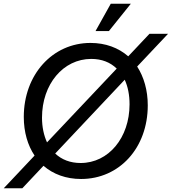

<svg xmlns="http://www.w3.org/2000/svg" viewBox="-47 -947 924 1033"><path d="M-27 66H73L187 -55C239 -10 308 16 389 16C596 16 748 -152 748 -380C748 -462 727 -533 691 -589L857 -765H757L643 -644C590 -690 521 -716 440 -716C235 -716 81 -545 81 -318C81 -236 102 -165 139 -110ZM387 -70C331 -70 285 -88 250 -121L624 -518C641 -481 650 -437 650 -386C650 -206 537 -70 387 -70ZM467 -780H539L657 -927H549ZM179 -314C179 -494 293 -630 444 -630C500 -630 546 -612 581 -578L206 -181C189 -218 179 -263 179 -314Z"/></svg>

Font: Uncut Sans Medium Italic
Style: Regular
Weight: 500
Italic angle: -11°
Designer: Kasper Nordkvist
Foundry: UNCUT.wtf
Version: Version 1.304;Glyphs 3.2 (3246)